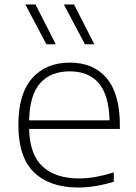

<svg xmlns="http://www.w3.org/2000/svg" viewBox="-20 -828 606 857"><path d="M329 9Q202.5 9 132.2 -58.5Q62 -126 62 -270Q62 -409 123.5 -478.8Q185 -548.5 291.5 -548.5Q398 -548.5 456.5 -478.5Q515 -408.5 515 -269.5V-252.5H110Q113 -136 171.2 -83.8Q229.5 -31.5 333 -31.5Q369.5 -31.5 408 -38.5Q446.5 -45.5 488 -58.5V-17Q404.5 9 329 9ZM291 -509.5Q206.5 -509.5 159.5 -457Q112.5 -404.5 110 -291H469Q466 -403.5 421 -456.5Q376 -509.5 291 -509.5ZM359 -630.5 265 -808H310.5L401 -630.5ZM187 -630.5 93 -808H138.5L229 -630.5Z"/></svg>

Font: Encode Sans Exp XLt
Style: Regular
Weight: 200
Width: 7
Designer: Multiple Designers
Foundry: Impallari Type
Version: Version 3.002; ttfautohint (v1.8.3) -l 8 -r 50 -G 200 -x 14 